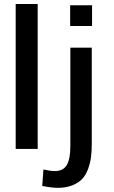

<svg xmlns="http://www.w3.org/2000/svg" viewBox="-20 -737 563 950"><path d="M57.6 0V-717.3H166.5V0ZM327.1 -608.4V-710.9H435.5V-608.4ZM265.6 192.4Q236.8 192.4 189 183.1L194.8 101.6Q229 109.4 251 109.4Q270.5 109.4 285.2 102.8Q299.8 96.2 309.3 81.3Q318.8 66.4 323.5 42.5Q328.1 18.6 328.1 -15.6V-501H434.1V-26.9Q434.1 10.3 430.4 39.6Q426.8 68.8 416 98.6Q404.8 128.9 387.2 147.9Q369.1 167.5 338.1 179.9Q307.1 192.4 265.6 192.4Z"/></svg>

Font: Ride Light
Style: Bold
Weight: 600
Version: Version 3.000